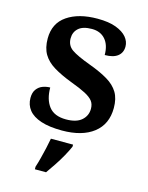

<svg xmlns="http://www.w3.org/2000/svg" viewBox="-116 -619 701 912"><g transform="rotate(15 234.5 -163.0)"><path d="M222 10Q160 10 119 -3.5Q78 -17 58 -42Q38 -67 38 -101Q38 -128 50 -144Q62 -160 80 -166.5Q98 -173 116 -173Q116 -115 142.5 -80.5Q169 -46 227 -46Q278 -46 303.5 -68.5Q329 -91 329 -125Q329 -148 317.5 -163Q306 -178 279.5 -192Q253 -206 207 -223Q152 -244 116 -266Q80 -288 62 -318.5Q44 -349 44 -395Q44 -470 100.5 -508.5Q157 -547 249 -547Q305 -547 340.5 -533.5Q376 -520 393.5 -499Q411 -478 411 -453Q411 -423 389.5 -406Q368 -389 326 -389Q326 -438 302 -465.5Q278 -493 236 -493Q192 -493 170.5 -474Q149 -455 149 -424Q149 -389 176 -370Q203 -351 271 -326Q325 -306 361 -284.5Q397 -263 415 -233Q433 -203 433 -157Q433 -77 377 -33.5Q321 10 222 10ZM146 208Q153 187 159.5 161.5Q166 136 172 110Q178 84 182 61H291V71Q282 92 267 119Q252 146 234 173Q216 200 201 221H146Z"/></g></svg>

Font: Noto Serif Khmer SemiBold
Style: Regular
Weight: 600
Version: Version 2.003